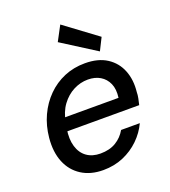

<svg xmlns="http://www.w3.org/2000/svg" viewBox="-138 -851 856 964"><g transform="rotate(-20 289.5 -368.5)"><path d="M249 12Q182 12 134 -18.5Q86 -49 63.5 -104Q41 -159 48 -233Q54 -296 78.5 -349Q103 -402 142.5 -441.5Q182 -481 233 -502.5Q284 -524 344 -524Q415 -524 461 -494Q507 -464 527 -413Q547 -362 540 -299Q540 -284 536.5 -266.5Q533 -249 529 -233H121L133 -303H444Q450 -348 436.5 -378.5Q423 -409 395.5 -425.5Q368 -442 330 -442Q290 -442 253 -423Q216 -404 189 -367.5Q162 -331 152 -275L147 -247Q138 -193 150 -153Q162 -113 191.5 -92Q221 -71 264 -71Q313 -71 347 -91.5Q381 -112 401 -147H501Q480 -102 443 -66Q406 -30 357 -9Q308 12 249 12ZM436 -554 253 -670 295 -749 469 -620Z"/></g></svg>

Font: DM Sans 12pt Medium
Style: Italic
Weight: 500
Italic angle: -10°
Version: Version 4.004;gftools[0.9.30]